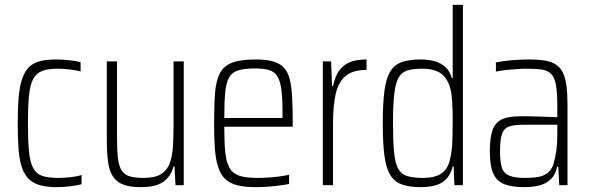

<svg xmlns="http://www.w3.org/2000/svg" viewBox="-20 -763 2427 791"><path d="M213 8Q169 8 140 -1.5Q111 -11 94 -30.5Q77 -50 68 -80.5Q59 -111 56 -154.5Q53 -198 53 -254Q53 -317 57 -363Q61 -409 71.5 -439Q82 -469 99.5 -486.5Q117 -504 144.5 -511Q172 -518 210 -518Q235 -518 264.5 -515Q294 -512 312 -507V-469Q292 -474 266 -477Q240 -480 218 -480Q179 -480 154.5 -471Q130 -462 117 -438Q104 -414 99.5 -369.5Q95 -325 95 -256Q95 -184 99.5 -139Q104 -94 117 -70Q130 -46 155 -38Q180 -30 219 -30Q244 -30 271 -33Q298 -36 316 -42V-4Q297 1 268.5 4.5Q240 8 213 8Z M561 8Q516 8 488 -2.5Q460 -13 445 -36.5Q430 -60 425 -97.5Q420 -135 420 -189V-510H462V-198Q462 -144 466 -110.5Q470 -77 482 -59.5Q494 -42 516 -36Q538 -30 573 -30Q619 -30 644 -46Q669 -62 679.5 -91Q690 -120 692.5 -159.5Q695 -199 695 -246V-510H737V0H703L699 -77H695Q688 -51 672 -31.5Q656 -12 629.5 -2Q603 8 561 8Z M1034 8Q988 8 957 0Q926 -8 907.5 -26Q889 -44 879 -74Q869 -104 865.5 -148.5Q862 -193 862 -254Q862 -329 866 -380Q870 -431 886 -461.5Q902 -492 937 -505Q972 -518 1034 -518Q1077 -518 1105 -510Q1133 -502 1149.5 -484.5Q1166 -467 1173.5 -437Q1181 -407 1183.5 -362Q1186 -317 1186 -256V-241H904Q904 -177 908 -136Q912 -95 925.5 -71.5Q939 -48 966 -39Q993 -30 1040 -30Q1061 -30 1084.5 -31.5Q1108 -33 1130.5 -36Q1153 -39 1171 -43V-5Q1156 -2 1133 1Q1110 4 1084.5 6Q1059 8 1034 8ZM1144 -257V-295Q1144 -358 1139 -395Q1134 -432 1121.5 -450.5Q1109 -469 1086.5 -475Q1064 -481 1031 -481Q988 -481 962.5 -473.5Q937 -466 924.5 -445Q912 -424 908 -383.5Q904 -343 904 -277H1163Z M1310 0V-510H1344L1348 -409H1352Q1361 -451 1379 -474.5Q1397 -498 1424.5 -508Q1452 -518 1490 -518V-475Q1434 -475 1404 -450Q1374 -425 1363 -376Q1352 -327 1352 -256V0Z M1712 8Q1665 8 1634.5 -3.5Q1604 -15 1587 -43.5Q1570 -72 1563.5 -123.5Q1557 -175 1557 -255Q1557 -335 1563.5 -386.5Q1570 -438 1586.5 -466.5Q1603 -495 1633.5 -506.5Q1664 -518 1712 -518Q1748 -518 1773.5 -510Q1799 -502 1816 -486Q1833 -470 1841 -442H1845V-743H1887V0H1852L1849 -77H1845Q1836 -43 1817.5 -24.5Q1799 -6 1773 1Q1747 8 1712 8ZM1723 -30Q1770 -30 1797 -47.5Q1824 -65 1833 -103Q1841 -135 1843 -170.5Q1845 -206 1845 -268Q1845 -310 1843 -342.5Q1841 -375 1836 -396Q1824 -441 1796.5 -460.5Q1769 -480 1719 -480Q1681 -480 1657.5 -472.5Q1634 -465 1621.5 -442Q1609 -419 1604 -374Q1599 -329 1599 -255Q1599 -181 1603.5 -136Q1608 -91 1620.5 -68Q1633 -45 1658 -37.5Q1683 -30 1723 -30Z M2139 8Q2091 8 2059.5 -3.5Q2028 -15 2013 -46.5Q1998 -78 1998 -139Q1998 -195 2009 -226.5Q2020 -258 2047 -271Q2074 -284 2123 -284Q2136 -284 2154.5 -284Q2173 -284 2195 -283Q2217 -282 2238 -281.5Q2259 -281 2276 -280V-324Q2276 -378 2271 -409.5Q2266 -441 2252.5 -456.5Q2239 -472 2214 -476Q2189 -480 2149 -480Q2132 -480 2109 -478.5Q2086 -477 2064 -474.5Q2042 -472 2023 -468V-506Q2055 -512 2089 -515Q2123 -518 2160 -518Q2200 -518 2227.5 -513Q2255 -508 2272.5 -495.5Q2290 -483 2300 -461.5Q2310 -440 2314 -407Q2318 -374 2318 -329V0H2284L2280 -77H2276Q2268 -42 2248 -23.5Q2228 -5 2200.5 1.5Q2173 8 2139 8ZM2144 -30Q2175 -30 2197.5 -34Q2220 -38 2236 -50.5Q2252 -63 2260 -86Q2268 -114 2272 -142.5Q2276 -171 2276 -209V-249H2133Q2096 -249 2075.5 -241Q2055 -233 2047.5 -209.5Q2040 -186 2040 -139Q2040 -95 2048 -71.5Q2056 -48 2079 -39Q2102 -30 2144 -30Z"/></svg>

Font: Saira Condensed ExtraLight
Style: Regular
Weight: 250
Width: 3
Designer: Hector Gatti with collaboration of the Omnibus-Type team
Foundry: Omnibus-Type
Version: Version 1.101